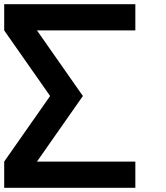

<svg xmlns="http://www.w3.org/2000/svg" viewBox="-20 -895 790 915"><path d="M156.2 -125H625V0H0V-125L218.8 -437.5L0 -750V-875H625V-750H156.2L375 -437.5Z"/></svg>

Font: CraftyPE
Style: Regular
Weight: 400
Designer: Erek Butcher
Foundry: Haunted Coop
Version: Version 0.018;April 4, 2024;FontCreator 15.0.0.2962 64-bit